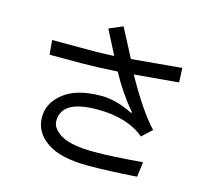

<svg xmlns="http://www.w3.org/2000/svg" viewBox="-115 -937 1230 1111"><g transform="rotate(15 500.0 -381.0)"><path d="M886.7 -566.4 621.1 -543Q730.5 -347.7 812.5 -261.7L753.9 -207Q652.3 -293 472.7 -293Q363.3 -293 310.5 -261.7Q257.8 -230.5 257.8 -168Q257.8 -121.1 318.4 -85.9Q378.9 -50.8 515.6 -50.8Q625 -50.8 804.7 -66.4L793 23.4Q625 35.2 500 35.2Q335.9 35.2 253.9 -21.5Q171.9 -78.1 171.9 -168Q171.9 -253.9 250 -314.5Q328.1 -375 472.7 -375Q562.5 -375 664.1 -324.2L668 -328.1Q585.9 -425.8 527.3 -535.2Q386.7 -527.3 312.5 -527.3H121.1L113.3 -613.3H363.3Q410.2 -613.3 484.4 -617.2L410.2 -761.7L492.2 -796.9L582 -625L882.8 -652.3Z"/></g></svg>

Font: WenQuanYi Micro Hei
Style: Regular
Weight: 400
Foundry: Ascender Corporation
Version: Version 0.2.0-beta